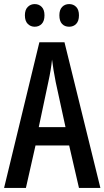

<svg xmlns="http://www.w3.org/2000/svg" viewBox="-20 -921 512 941"><path d="M367 0 319 -208H154L107 0H0L173 -714H296L472 0ZM253 -519Q241 -580 235 -629Q230 -579 217 -520L170 -298H301ZM102 -846Q102 -873 116 -887Q130 -901 150 -901Q171 -901 184.5 -887Q198 -873 198 -846Q198 -818 184.5 -804Q171 -790 150 -790Q130 -790 116 -804Q102 -818 102 -846ZM271 -846Q271 -873 284.5 -887Q298 -901 319 -901Q340 -901 353.5 -887Q367 -873 367 -846Q367 -818 353.5 -804Q340 -790 319 -790Q297 -790 284 -804Q271 -818 271 -846Z"/></svg>

Font: Noto Sans Khmer UI ExtraCondensed Medium
Style: Regular
Weight: 500
Width: 2
Designer: Danh Hong and the Monotype Design Team
Foundry: Monotype Imaging Inc.
Version: Version 2.002; ttfautohint (v1.8.4.7-5d5b)